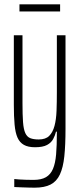

<svg xmlns="http://www.w3.org/2000/svg" viewBox="-20 -673 370 888"><path d="M140 195Q127 195 112 194.5Q97 194 80 193.5Q63 193 46 192V155Q54 156 68.5 157Q83 158 101 158.5Q119 159 135 159Q171 159 192.5 146.5Q214 134 225 108Q236 82 239.5 41Q243 0 243 -58V-64H239Q235 -47 226 -30Q217 -13 197.5 -2.5Q178 8 142 8Q110 8 90.5 -3Q71 -14 61 -36.5Q51 -59 47.5 -96.5Q44 -134 44 -188V-510H84V-196Q84 -142 86.5 -108.5Q89 -75 97 -57.5Q105 -40 120 -34Q135 -28 159 -28Q191 -28 207.5 -44.5Q224 -61 232 -90.5Q240 -120 241.5 -160.5Q243 -201 243 -247V-510H283V-78Q283 -2 277.5 50Q272 102 257 134Q242 166 214 180.5Q186 195 140 195ZM70 -620V-653H258V-620Z"/></svg>

Font: Saira UltraCondensed ExtraLight
Style: Regular
Weight: 250
Width: 1
Designer: Hector Gatti with collaboration of the Omnibus-Type team
Foundry: Omnibus-Type
Version: Version 1.101